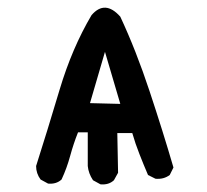

<svg xmlns="http://www.w3.org/2000/svg" viewBox="-20 -483 540 501"><path d="M242.2 -2 222.7 -12.7Q210.9 -30.3 209 -49.8V-137.7H183.6Q171.9 -108.4 163.1 -76.2Q154.3 -43.9 140.6 -14.6Q127 -2 105.5 -3.9L85.9 -14.6Q74.2 -30.3 74.2 -49.8Q103.5 -141.6 135.7 -249.5Q168 -357.4 218.8 -443.4Q253.9 -484.4 293.9 -439.5Q335 -351.6 370.1 -245.6Q405.3 -139.6 432.6 -45.9L422.9 -26.4Q407.2 -14.6 385.7 -16.6L366.2 -26.4Q354.5 -53.7 343.8 -81.1Q333 -108.4 325.2 -135.7H286.1L288.1 -32.2L277.3 -12.7Q263.7 0 242.2 -2ZM253.9 -347.7 214.8 -213.9 293.9 -211.9Z"/></svg>

Font: NaikaiFont
Style: Regular
Weight: 400
Version: Version 1.67